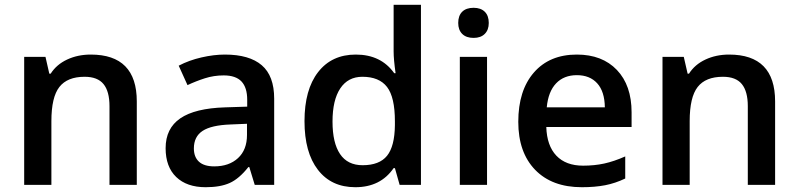

<svg xmlns="http://www.w3.org/2000/svg" viewBox="-20 -780 3368 810"><path d="M557.1 0H441.9V-332Q441.9 -394.5 416.7 -425.3Q391.6 -456.1 336.9 -456.1Q264.2 -456.1 230.5 -413.1Q196.8 -370.1 196.8 -269V0H82V-540H171.9L188 -469.2H193.8Q218.3 -507.8 263.2 -528.8Q308.1 -549.8 362.8 -549.8Q557.1 -549.8 557.1 -352.1Z M1054.7 0 1031.7 -75.2H1027.8Q988.8 -25.9 949.2 -8.1Q909.7 9.8 847.7 9.8Q768.1 9.8 723.4 -33.2Q678.7 -76.2 678.7 -154.8Q678.7 -238.3 740.7 -280.8Q802.7 -323.2 929.7 -327.1L1022.9 -330.1V-358.9Q1022.9 -410.6 998.8 -436.3Q974.6 -461.9 923.8 -461.9Q882.3 -461.9 844.2 -449.7Q806.2 -437.5 771 -420.9L733.9 -502.9Q777.8 -525.9 830.1 -537.8Q882.3 -549.8 928.7 -549.8Q1031.7 -549.8 1084.2 -504.9Q1136.7 -460 1136.7 -363.8V0ZM883.8 -78.1Q946.3 -78.1 984.1 -113Q1022 -147.9 1022 -210.9V-257.8L952.6 -254.9Q871.6 -252 834.7 -227.8Q797.9 -203.6 797.9 -153.8Q797.9 -117.7 819.3 -97.9Q840.8 -78.1 883.8 -78.1Z M1479 9.8Q1377.9 9.8 1321.3 -63.5Q1264.6 -136.7 1264.6 -269Q1264.6 -401.9 1322 -475.8Q1379.4 -549.8 1481 -549.8Q1587.4 -549.8 1643.1 -471.2H1648.9Q1640.6 -529.3 1640.6 -563V-759.8H1755.9V0H1666L1646 -70.8H1640.6Q1585.4 9.8 1479 9.8ZM1509.8 -83Q1580.6 -83 1612.8 -122.8Q1645 -162.6 1646 -252V-268.1Q1646 -370.1 1612.8 -413.1Q1579.6 -456.1 1508.8 -456.1Q1448.2 -456.1 1415.5 -407Q1382.8 -357.9 1382.8 -267.1Q1382.8 -177.2 1414.6 -130.1Q1446.3 -83 1509.8 -83Z M2034.7 0H1919.9V-540H2034.7ZM1913.1 -683.1Q1913.1 -713.9 1929.9 -730.5Q1946.8 -747.1 1978 -747.1Q2008.3 -747.1 2025.1 -730.5Q2042 -713.9 2042 -683.1Q2042 -653.8 2025.1 -637Q2008.3 -620.1 1978 -620.1Q1946.8 -620.1 1929.9 -637Q1913.1 -653.8 1913.1 -683.1Z M2434.6 9.8Q2308.6 9.8 2237.5 -63.7Q2166.5 -137.2 2166.5 -266.1Q2166.5 -398.4 2232.4 -474.1Q2298.3 -549.8 2413.6 -549.8Q2520.5 -549.8 2582.5 -484.9Q2644.5 -419.9 2644.5 -306.2V-244.1H2284.7Q2287.1 -165.5 2327.1 -123.3Q2367.2 -81.1 2439.9 -81.1Q2487.8 -81.1 2529.1 -90.1Q2570.3 -99.1 2617.7 -120.1V-26.9Q2575.7 -6.8 2532.7 1.5Q2489.7 9.8 2434.6 9.8ZM2413.6 -462.9Q2358.9 -462.9 2325.9 -428.2Q2293 -393.6 2286.6 -327.1H2531.7Q2530.8 -394 2499.5 -428.5Q2468.3 -462.9 2413.6 -462.9Z M3250 0H3134.8V-332Q3134.8 -394.5 3109.6 -425.3Q3084.5 -456.1 3029.8 -456.1Q2957 -456.1 2923.3 -413.1Q2889.6 -370.1 2889.6 -269V0H2774.9V-540H2864.7L2880.9 -469.2H2886.7Q2911.1 -507.8 2956.1 -528.8Q3001 -549.8 3055.7 -549.8Q3250 -549.8 3250 -352.1Z"/></svg>

Font: f1_46825          
Style: Regular
Weight: 600
Foundry: Ascender Corporation
Version: Version 1.10